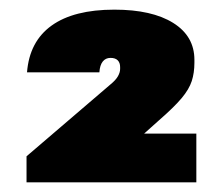

<svg xmlns="http://www.w3.org/2000/svg" viewBox="-20 -808 462 398"><path d="M35 -484 209 -633Q220 -642 224.5 -650Q229 -658 229 -665V-669Q229 -678 224 -683Q219 -688 209 -688Q199 -688 193 -680.5Q187 -673 186 -658H36Q41 -722 87 -755Q133 -788 217 -788Q295 -788 339 -760.5Q383 -733 383 -684V-678Q383 -657 377.5 -640Q372 -623 356.5 -604.5Q341 -586 310 -559L196 -457L193 -531H387V-430H35Z"/></svg>

Font: Pathway Extreme Condensed Black
Style: Regular
Weight: 900
Width: 3
Version: Version 1.001;gftools[0.9.26]